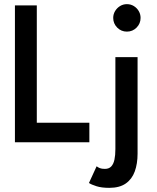

<svg xmlns="http://www.w3.org/2000/svg" viewBox="-20 -686 756 926"><path d="M52 -660H157.5V-94H411V0H52ZM507 220Q470 220 445.5 212.2Q421 204.5 409 196.5L446 116Q453 121.5 461.8 125Q470.5 128.5 486 128.5Q505.5 128.5 516.5 116.8Q527.5 105 532 83.8Q536.5 62.5 536.5 33V-410.5H643.5V55Q643.5 103.5 630 140.8Q616.5 178 586.5 199Q556.5 220 507 220ZM592 -533.5Q564.5 -533.5 545.2 -553Q526 -572.5 526 -599.5Q526 -617.5 535 -632.5Q544 -647.5 559 -656.8Q574 -666 592 -666Q610.5 -666 625.5 -656.8Q640.5 -647.5 649.2 -632.5Q658 -617.5 658 -599.5Q658 -572.5 638.8 -553Q619.5 -533.5 592 -533.5Z"/></svg>

Font: League Spartan Medium
Style: Regular
Weight: 500
Foundry: The League of Moveable Type
Version: Version 2.002